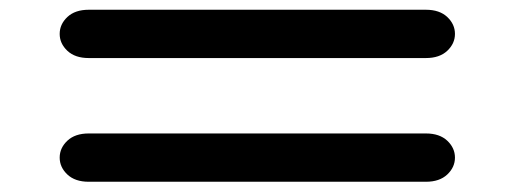

<svg xmlns="http://www.w3.org/2000/svg" viewBox="-20 -631 1040 388"><path d="M159.2 -263.7H840.8Q868.2 -263.7 883.8 -278.3Q899.4 -293 899.4 -312.5Q899.4 -332 883.8 -346.7Q868.2 -361.3 840.8 -361.3H159.2Q131.8 -361.3 116.2 -346.7Q100.6 -332 100.6 -312.5Q100.6 -293 116.2 -278.3Q131.8 -263.7 159.2 -263.7ZM159.2 -513.7H840.8Q868.2 -513.7 883.8 -528.3Q899.4 -543 899.4 -562.5Q899.4 -582 883.8 -596.7Q868.2 -611.3 840.8 -611.3H159.2Q131.8 -611.3 116.2 -596.7Q100.6 -582 100.6 -562.5Q100.6 -543 116.2 -528.3Q131.8 -513.7 159.2 -513.7Z"/></svg>

Font: Sixtyfour
Style: Regular
Weight: 400
Designer: Jens Kutilek
Foundry: Jens Kutilek
Version: Version 2.001